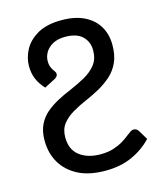

<svg xmlns="http://www.w3.org/2000/svg" viewBox="-110 -806 760 896"><g transform="rotate(-15 270.0 -358.0)"><path d="M290 8Q210.5 8 158 -19.2Q105.5 -46.5 78.5 -92Q50 -139.5 50 -201.5Q50 -246 65.2 -277.5Q80.5 -309 106.5 -331Q133 -353 164.2 -369.5Q195.5 -386 228.5 -399.5Q267.5 -416.5 301.5 -435Q335 -454 356.5 -481Q378 -508 378 -550Q378 -591.5 350.5 -618Q323 -644.5 267.5 -644.5Q232.5 -644.5 208.5 -631.8Q184.5 -619 172.2 -598.5Q160 -578 160 -555.5Q160 -537 166 -524Q172 -511 178.5 -503Q185 -494.5 185 -489Q185 -475 170 -467L117 -439.5Q93.5 -464.5 81.5 -492.8Q69.5 -521 69.5 -556Q69.5 -595.5 90 -634.2Q110.5 -673 157 -699.5Q202 -724 271 -724Q336 -724 380.8 -702Q425.5 -680 448.5 -641Q471.5 -602 471.5 -551.5Q471.5 -502 455.8 -467.2Q440 -432.5 412.5 -408Q385.5 -384 353.5 -366.2Q321.5 -348.5 288 -334Q250.5 -318 219 -299.5Q187 -281 167 -255.5Q147 -230 147 -191Q147 -131.5 185.8 -101.8Q224.5 -72 287 -72Q323.5 -72 350.5 -81Q377.5 -90 397 -102Q416.5 -114 430.5 -125.5Q440.5 -133.5 448.8 -138.8Q457 -144 464 -144Q478.5 -144 486.5 -131.5L514.5 -85.5Q475 -43 418.8 -17.5Q362.5 8 290 8Z"/></g></svg>

Font: Verano Sans
Style: Regular
Weight: 400
Designer: Lukasz Dziedzic with Adam Twardoch and Botio Nikoltchev
Foundry: tyPoland Lukasz Dziedzic
Version: Version 3.001;December 28, 2019;FontCreator 12.0.0.2547 64-b